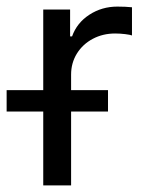

<svg xmlns="http://www.w3.org/2000/svg" viewBox="-63 -559 433 579"><path d="M67.4 -530.3H148.4V-449.2H154.3Q168.9 -490.2 206.5 -514.6Q244.1 -539.1 291 -539.1Q315.4 -539.1 335 -537.1V-452.1Q330.1 -454.1 314.5 -456.1Q298.8 -458 284.2 -458Q247.1 -458 216.8 -441.9Q186.5 -425.8 168.9 -397.5Q151.4 -369.1 151.4 -334V0H67.4ZM-43 -287.1H262.7V-222.7H-43Z"/></svg>

Font: Pretendard GOV Variable
Style: Regular
Weight: 400
Designer: Base glyphs from Inter by Rasmus Andersson; Hangul glyphs from Noto Sans CJK(Source Han Sans) by Jang Soo-young and Kang
Foundry: Kil Hyung-jin
Version: Version 1.307;Glyphs 3.2 (3192)